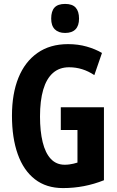

<svg xmlns="http://www.w3.org/2000/svg" viewBox="-20 -949 599 979"><path d="M290 -402H510V-30Q460 -10 408 0Q356 10 301 10Q216 10 158 -35Q100 -80 70.5 -163Q41 -246 41 -359Q41 -471 74 -552.5Q107 -634 171 -679Q235 -724 327 -724Q378 -724 422 -711.5Q466 -699 500 -679L461 -566Q431 -586 399 -596Q367 -606 332 -606Q283 -606 250 -577Q217 -548 200.5 -492Q184 -436 184 -355Q184 -280 197.5 -224.5Q211 -169 239 -139Q267 -109 310 -109Q322 -109 333 -110.5Q344 -112 355 -114.5Q366 -117 375 -120V-286H290ZM312 -929Q349 -929 366 -910Q383 -891 383 -854Q383 -818 365 -799.5Q347 -781 312 -781Q278 -781 259.5 -799.5Q241 -818 241 -854Q241 -892 258 -910.5Q275 -929 312 -929Z"/></svg>

Font: Noto Sans Display ExtraCondensed
Style: Bold
Weight: 700
Width: 2
Designer: Monotype Design Team
Foundry: Monotype Imaging Inc.
Version: Version 2.003